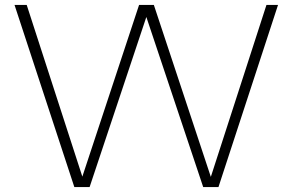

<svg xmlns="http://www.w3.org/2000/svg" viewBox="-20 -760 1190 780"><path d="M282 0 39 -740H88.5L314.5 -42.5L545 -740H605L836.5 -41.5L1062.5 -740H1109.5L867.5 0H805.5L574.5 -691L344 0Z"/></svg>

Font: Encode Sans Expanded Expanded ExtraLight
Style: Regular
Weight: 200
Width: 7
Designer: Multiple Designers
Foundry: Impallari Type
Version: Version 3.000; ttfautohint (v1.8.3) -l 8 -r 50 -G 200 -x 14 